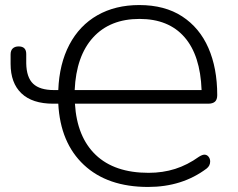

<svg xmlns="http://www.w3.org/2000/svg" viewBox="-20 -733 945 761"><path d="M211 -322H191Q108 -322 65 -363Q22 -404 22 -480V-517Q22 -533 30.5 -541Q39 -549 54 -549Q84 -549 84 -519V-482Q85 -426 111.5 -401Q138 -376 194 -376H211Q215 -480 255 -556Q295 -632 366 -672.5Q437 -713 532 -713Q633 -713 702 -668Q771 -623 806 -543Q841 -463 841 -356Q841 -338 832 -330Q823 -322 805 -322H277Q285 -190 359.5 -119Q434 -48 569 -48Q625 -48 674 -63.5Q723 -79 769 -112Q782 -120 790 -120Q800 -120 806.5 -112Q813 -104 813 -93Q813 -76 799 -65Q702 8 567 8Q406 8 312.5 -79.5Q219 -167 211 -322ZM276 -376H779Q774 -514 711 -586Q648 -658 533 -658Q416 -658 349 -584.5Q282 -511 276 -376Z"/></svg>

Font: SN Pro Light
Style: Regular
Weight: 300
Designer: Tobias Whetton
Foundry: Supernotes
Version: Version 1.002